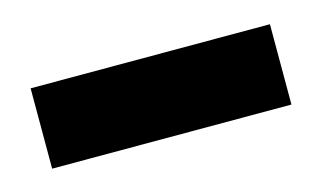

<svg xmlns="http://www.w3.org/2000/svg" viewBox="-32 -776 363 217"><g transform="rotate(-15 150.0 -667.0)"><path d="M10 -620V-714H290V-620Z"/></g></svg>

Font: Freeman
Style: Regular
Weight: 400
Designer: Vernon Adams, Aoife Mooney, Rodrigo Fuenzalida
Foundry: Rodrigo Fuenzalida
Version: Version 1.000; ttfautohint (v1.8.4.7-5d5b)